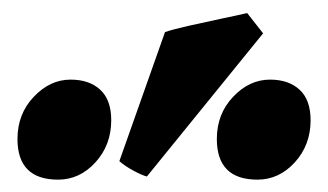

<svg xmlns="http://www.w3.org/2000/svg" viewBox="-20 -808 513 300"><path d="M465.3 -620.1Q465.3 -581.5 440.7 -554.4Q416 -527.3 382.3 -527.3Q318.8 -527.3 318.8 -590.8Q318.8 -629.9 344.2 -656.7Q369.6 -683.6 401.9 -683.6Q431.2 -683.6 448.2 -667.7Q465.3 -651.9 465.3 -620.1ZM209.5 -532.2Q201.7 -534.2 188.2 -541.5Q174.8 -548.8 166.5 -556.2L237.8 -757.8Q248.5 -761.7 274.4 -767.6Q300.3 -773.4 327.1 -779.1Q354 -784.7 366.2 -787.6L391.1 -755.9ZM153.8 -620.1Q153.8 -581.5 129.2 -554.4Q104.5 -527.3 70.8 -527.3Q7.3 -527.3 7.3 -590.8Q7.3 -629.9 32.7 -656.7Q58.1 -683.6 90.3 -683.6Q119.6 -683.6 136.7 -667.7Q153.8 -651.9 153.8 -620.1Z"/></svg>

Font: Gentium Book Plus
Style: Bold
Weight: 700
Designer: Victor Gaultney, Annie Olsen, Iska Routamaa, Becca Hirsbrunner
Foundry: SIL International
Version: Version 6.101